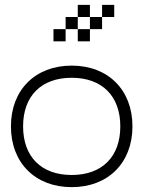

<svg xmlns="http://www.w3.org/2000/svg" viewBox="-20 -770 590 790"><path d="M275 0C425 0 525 -100 525 -250C525 -400 425 -500 275 -500C125 -500 25 -400 25 -250C25 -100 125 0 275 0ZM75 -250C75 -375 150 -450 275 -450C400 -450 475 -375 475 -250C475 -125 400 -50 275 -50C150 -50 75 -125 75 -250ZM200 -600H250V-650H200ZM250 -650H300V-700H250ZM300 -600H350V-650H300ZM300 -700H350V-750H300ZM350 -650H400V-700H350ZM400 -700H450V-750H400Z"/></svg>

Font: LS-VG5000 Light
Style: Regular
Weight: 400
Designer: Justin Bihan, 2021
Foundry: Justin Bihan, 2021
Version: Version 1.000;Glyphs 3.1.2 (3151)